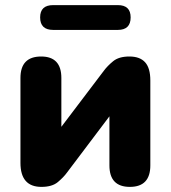

<svg xmlns="http://www.w3.org/2000/svg" viewBox="-20 -722 668 751"><path d="M188 -605Q137 -605 137 -654Q137 -702 188 -702H441Q491 -702 491 -654Q491 -605 441 -605ZM142 9Q60 9 60 -85V-417Q60 -501 141 -501Q220 -501 220 -417V-226L386 -445Q400 -464 422.5 -482.5Q445 -501 486 -501Q527 -501 547.5 -478.5Q568 -456 568 -407V-75Q568 9 488 9Q408 9 408 -75V-267L242 -47Q229 -29 206.5 -10Q184 9 142 9Z"/></svg>

Font: Chiron GoRound TC H
Style: Regular
Weight: 900
Designer: Ryoko NISHIZUKA 西塚涼子 (kana, bopomofo & ideographs); Paul D. Hunt (Latin, Greek & Cyrillic); Sandoll Communications 산돌커뮤니
Foundry: Adobe
Version: Version 1.000;hotconv 1.1.1;makeotfexe 2.6.0